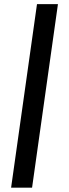

<svg xmlns="http://www.w3.org/2000/svg" viewBox="-20 -650 327 910"><path d="M32.6 239.5 155.3 -630.3H254.6L132 239.5Z"/></svg>

Font: Alumni Sans SC Thin
Style: Italic
Weight: 100
Italic angle: -8°
Designer: Robert E. Leuschke
Foundry: Robert E. Leuschke
Version: Version 1.016